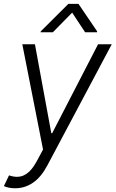

<svg xmlns="http://www.w3.org/2000/svg" viewBox="-31 -776 602 1000"><path d="M16 137.4Q38 144.9 56.8 144.9Q76.7 144.9 92.7 137.4Q108.7 130 121.4 117.7Q134.2 105.5 144.5 89.8Q154.8 74.2 163.4 58.2L193.2 2.8L85.2 -545.5H150.9L236.2 -82.4H240.8L479.8 -545.5H551.1L215.6 85.6Q183.2 146.7 140.8 175.6Q98.4 204.5 48.7 204.5Q29.5 204.5 13.8 201.2Q-1.8 197.8 -10.7 193.2ZM180.4 -608 181.5 -612.9 324.9 -755.7H377.8L474.8 -612.9L474.1 -608H412.3L344.8 -710.2L244.3 -608Z"/></svg>

Font: Inter P Light
Style: Italic
Weight: 300
Italic angle: 9.39999°
Designer: Rasmus Andersson
Foundry: rsms
Version: Version 3.018;git-588b23468